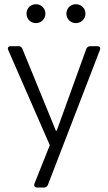

<svg xmlns="http://www.w3.org/2000/svg" viewBox="-20 -674 503 894"><path d="M103.5 -610.4C103.5 -585.9 122.1 -566.4 147.5 -566.4C171.9 -566.4 191.4 -585.9 191.4 -610.4C191.4 -635.7 171.9 -654.3 147.5 -654.3C122.1 -654.3 103.5 -635.7 103.5 -610.4ZM289.1 -610.4C289.1 -585.9 308.6 -566.4 333 -566.4C358.4 -566.4 377.9 -585.9 377.9 -610.4C377.9 -635.7 358.4 -654.3 333 -654.3C308.6 -654.3 289.1 -635.7 289.1 -610.4ZM153.3 199.2H184.6C193.4 199.2 200.2 194.3 203.1 186.5L445.3 -441.4C449.2 -453.1 444.3 -459 432.6 -459H400.4C391.6 -459 384.8 -454.1 381.8 -446.3L244.1 -65.4H240.2L84 -447.3C81.1 -455.1 75.2 -459 66.4 -459H30.3C18.6 -459 13.7 -452.1 18.6 -440.4L211.9 2L140.6 180.7C136.7 191.4 141.6 199.2 153.3 199.2Z"/></svg>

Font: Ed Sans Neue Light
Style: Regular
Weight: 300
Designer: Stephen Hutchings
Version: Version 1.004;PS 001.004;hotconv 1.0.88;makeotf.lib2.5.64775